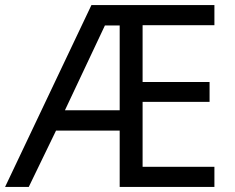

<svg xmlns="http://www.w3.org/2000/svg" viewBox="-21 -734 922 754"><path d="M821 0H449V-221H199L92 0H-1L338 -714H821V-635H539V-412H802V-334H539V-79H821ZM234 -301H449V-634H391Z"/></svg>

Font: Noto Sans Batak
Style: Regular
Weight: 400
Designer: Monotype Design Team
Foundry: Monotype Imaging Inc.
Version: Version 2.002; ttfautohint (v1.8.4.7-5d5b)